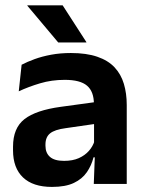

<svg xmlns="http://www.w3.org/2000/svg" viewBox="-20 -706 556 737"><path d="M340 0 344.5 -120 341 -131V-284.5L340.5 -306.5Q340.5 -354.5 314.2 -377Q288 -399.5 228.5 -399.5Q178 -399.5 133.8 -386.2Q89.5 -373 52 -355.5L63 -457.5Q85 -469 113.2 -479.2Q141.5 -489.5 176.5 -496Q211.5 -502.5 252 -502.5Q312 -502.5 353.5 -488.2Q395 -474 419.8 -447.5Q444.5 -421 455.5 -384.2Q466.5 -347.5 466.5 -303V0ZM179.5 11.5Q106.5 11.5 68.2 -25Q30 -61.5 30 -129V-143Q30 -214.5 74 -248.8Q118 -283 213.5 -296L352.5 -315L360 -232.5L232 -214Q190 -208.5 172.2 -194Q154.5 -179.5 154.5 -151.5V-146.5Q154.5 -119 171.8 -103.8Q189 -88.5 226 -88.5Q259 -88.5 282.5 -99Q306 -109.5 321.2 -126.8Q336.5 -144 343 -165.5L361 -102H339Q331 -70.5 313.2 -44.8Q295.5 -19 263.5 -3.8Q231.5 11.5 179.5 11.5ZM220.5 -685.5 311.5 -544.5V-543H203.5L85 -684V-685.5Z"/></svg>

Font: Anek Tamil Medium SemiBold
Style: Regular
Weight: 600
Version: Version 1.003